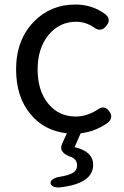

<svg xmlns="http://www.w3.org/2000/svg" viewBox="-20 -577 549 847"><path d="M218 247Q205 242 203 232Q201 221 216 212Q228 205 243 203Q286 196 303 184.5Q320 173 320 152Q320 129 298 117Q234 97 255 55L275 11Q175 0 115 -73Q51 -149 51 -271Q51 -401 130 -482Q203 -557 313 -557Q387 -557 445 -514Q472 -492 450 -464Q425 -431 392 -458Q356 -481 316 -481Q242 -481 194 -422.5Q146 -364 146 -270.5Q146 -177 192.5 -120Q239 -63 314 -63Q363 -63 410 -93Q442 -117 464 -83Q481 -57 455 -35Q401 3 336 11L309 72Q391 91 391 150Q391 234 241 250Q229 251 218 247Z"/></svg>

Font: GenSenRounded JP R
Style: Regular
Weight: 400
Version: Version 1.501;PS 1;hotconv 16.6.51;makeotf.lib2.5.65220